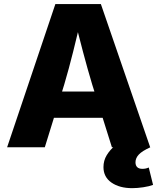

<svg xmlns="http://www.w3.org/2000/svg" viewBox="-20 -748 799 975"><path d="M16.1 0 261.2 -727.5H492.2L742.7 0H548.3L448.2 -318.8Q424.3 -398.4 401.4 -485.1Q378.4 -571.8 355 -668H396Q373 -571.8 351.3 -484.9Q329.6 -397.9 306.2 -318.8L207.5 0ZM183.1 -149.9V-283.2H575.7V-149.9ZM651.4 207.5Q586.9 207.5 546.1 179.2Q505.4 150.9 505.4 100.6Q505.4 67.4 522 40Q538.6 12.7 564.5 -8.8L743.2 0Q702.1 18.6 685.1 36.6Q668 54.7 668 76.2Q668 92.3 676.8 100.8Q685.5 109.4 703.1 109.4Q711.9 109.4 720 107.7Q728 106 735.4 102.5L757.3 190.9Q738.3 198.2 707.8 202.9Q677.2 207.5 651.4 207.5Z"/></svg>

Font: Inter 20pt ExtraBold
Style: Regular
Weight: 800
Version: Version 4.001;git-66647c0bb